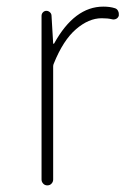

<svg xmlns="http://www.w3.org/2000/svg" viewBox="-20 -560 379 580"><path d="M105.5 -17.6V-511.7Q105.5 -518.6 109.9 -522.9Q114.3 -527.3 120.1 -527.3Q126 -527.3 130.9 -522.9Q135.7 -518.6 135.7 -511.7L140.6 -428.7Q140.6 -427.7 141.6 -427.7Q142.6 -427.7 143.6 -428.7Q205.1 -540 292 -540Q312.5 -540 327.1 -535.2Q334 -533.2 336.9 -526.4Q338.9 -522.5 338.9 -518.6Q338.9 -515.6 338.9 -512.7Q336.9 -505.9 330.6 -502.9Q324.2 -500 317.4 -502Q305.7 -504.9 287.1 -504.9Q248 -504.9 209.5 -471.7Q170.9 -438.5 142.6 -368.2Q140.6 -364.3 140.6 -359.4V-17.6Q140.6 -10.7 135.7 -5.4Q130.9 0 123 0Q115.2 0 110.4 -5.4Q105.5 -10.7 105.5 -17.6Z"/></svg>

Font: Gen Jyuu Gothic ExtraLight
Style: Regular
Weight: 100
Designer: [Source Han Sans]
Ryoko NISHIZUKA  (kana & ideographs); Paul D. Hunt (Latin, Greek & Cyrillic); Wenlong ZHANG  (bopomofo
Version: Version 1.002.20150607